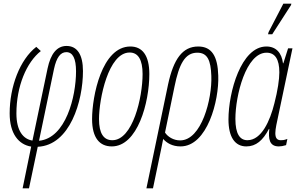

<svg xmlns="http://www.w3.org/2000/svg" viewBox="-20 -793 1657 1053"><path d="M104 240H139L187 12C364 4 435 -239 435 -403C435 -494 403 -541 345 -541C292 -541 258 -498 241 -418L158 -22C107 -30 70 -76 70 -171C70 -319 125 -451 204 -513L179 -536C89 -466 33 -318 33 -171C33 -60 82 0 151 11ZM194 -21 276 -414C290 -479 312 -507 344 -507C379 -507 397 -472 397 -402C397 -263 341 -35 194 -21Z M593 10C735 10 799 -231 799 -387C799 -490 760 -538 695 -538C538 -538 485 -264 485 -140C485 -36 527 10 593 10ZM596 -24C548 -24 523 -62 523 -140C523 -249 574 -505 691 -505C738 -505 762 -465 762 -387C762 -258 708 -24 596 -24Z M902 -331 783 240H819L864 24C868 3 872 -14 875 -31C894 -9 925 10 970 10C1117 10 1182 -242 1177 -378C1174 -484 1142 -538 1067 -538C981 -538 932 -469 902 -331ZM968 -23C931 -23 900 -43 885 -66L937 -318C962 -441 994 -504 1062 -504C1118 -504 1136 -462 1139 -377C1144 -250 1085 -23 968 -23Z M1450 -605H1473L1576 -765L1578 -773H1534L1453 -617ZM1331 10C1384 10 1422 -23 1455 -86H1457C1451 -32 1457 10 1509 10C1520 10 1533 8 1549 3L1556 -31C1538 -24 1528 -24 1520 -24C1498 -24 1490 -38 1490 -63C1490 -88 1499 -123 1507 -162L1584 -528H1560L1534 -446H1532C1525 -503 1494 -538 1441 -538C1302 -538 1233 -287 1233 -138C1233 -42 1268 10 1331 10ZM1337 -24C1296 -24 1271 -58 1271 -141C1271 -269 1329 -504 1442 -504C1488 -504 1512 -469 1512 -396C1512 -358 1503 -296 1485 -227C1461 -130 1414 -24 1337 -24Z"/></svg>

Font: Noto Sans ExtraCondensed ExtraLight
Style: Italic
Weight: 200
Width: 2
Italic angle: -12°
Designer: Monotype Design Team
Foundry: Monotype Imaging Inc.
Version: Version 2.013